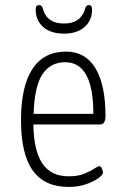

<svg xmlns="http://www.w3.org/2000/svg" viewBox="-20 -733 494 759"><path d="M251 6Q156 6 109.5 -59Q63 -124 63 -258Q63 -391 108 -460Q153 -529 241 -529Q318 -529 357.5 -463Q397 -397 397 -275Q397 -241 376 -241H112Q113 -139 147 -87.5Q181 -36 252 -36Q288 -36 312.5 -46Q337 -56 352 -66Q367 -76 373 -76Q379 -76 383 -66.5Q387 -57 387 -50Q387 -42 368.5 -28.5Q350 -15 319.5 -4.5Q289 6 251 6ZM113 -283H349Q349 -487 238 -487Q179 -487 147.5 -439Q116 -391 113 -283ZM233 -600Q181 -600 151 -626Q121 -652 121 -696Q121 -713 135 -713Q146 -713 150 -697Q166 -640 233 -640Q299 -640 316 -697Q320 -713 331 -713Q344 -713 344 -696Q344 -652 314 -626Q284 -600 233 -600Z"/></svg>

Font: Asap Condensed ExtraLight
Style: Regular
Weight: 200
Width: 3
Designer: Pablo Cosgaya
Foundry: Omnibus-Type
Version: Version 3.001; ttfautohint (v1.8.4.7-5d5b)